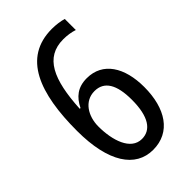

<svg xmlns="http://www.w3.org/2000/svg" viewBox="-221 -805 896 896"><g transform="rotate(-45 226.5 -357.0)"><path d="M238 10C354 10 416 -86 416 -227C416 -357 360 -446 255 -446C195 -446 160 -417 136 -368H131C141 -552 186 -652 306 -652C332 -652 357 -648 378 -641V-714C358 -720 329 -724 303 -724C111 -724 49 -551 49 -304C49 -97 122 10 238 10ZM237 -63C163 -63 134 -157 134 -248C134 -316 171 -378 238 -378C302 -378 333 -326 333 -226C333 -114 296 -63 237 -63Z"/></g></svg>

Font: Noto Sans Bengali Condensed
Style: Regular
Weight: 400
Width: 3
Designer: Jelle Bosma - Monotype Design Team
Foundry: Monotype Imaging Inc.
Version: Version 2.003